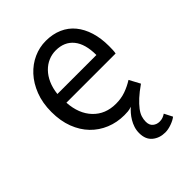

<svg xmlns="http://www.w3.org/2000/svg" viewBox="-205 -599 905 905"><g transform="rotate(-45 248.0 -146.0)"><path d="M358 206Q320 206 294 184.5Q268 163 268 121Q268 102 273.5 85Q279 68 288 53Q297 38 307.5 26Q318 14 328 5Q315 10 303 11Q291 12 279 12Q230 12 187.5 -5.5Q145 -23 113.5 -55.5Q82 -88 64 -135Q46 -182 46 -242Q46 -302 64.5 -349.5Q83 -397 113.5 -430Q144 -463 183 -480.5Q222 -498 264 -498Q310 -498 346.5 -482Q383 -466 407.5 -436Q432 -406 445 -364Q458 -322 458 -270Q458 -257 457.5 -244.5Q457 -232 455 -223H127Q132 -145 175.5 -99.5Q219 -54 289 -54Q324 -54 353.5 -64.5Q383 -75 410 -92L439 -38Q406 -15 385 4.5Q364 24 351 41Q338 58 333 73.5Q328 89 328 105Q328 128 342 139.5Q356 151 375 151Q387 151 396.5 147.5Q406 144 415 138L436 179Q422 190 399.5 198Q377 206 358 206ZM126 -282H386Q386 -356 354.5 -394.5Q323 -433 266 -433Q240 -433 216.5 -423Q193 -413 174 -393.5Q155 -374 142.5 -346Q130 -318 126 -282Z"/></g></svg>

Font: Giro Regular
Style: Regular
Weight: 400
Designer: Paul D. Hunt
Foundry: Adobe Systems Incorporated
Version: Version 1.000;PS 1.0;hotconv 1.0.88;makeotf.lib2.5.647800